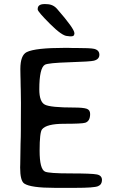

<svg xmlns="http://www.w3.org/2000/svg" viewBox="-20 -926 581 935"><path d="M308.1 -750.5Q282.7 -750.5 223.1 -810.1Q163.6 -869.6 163.6 -879.9V-882.3Q163.6 -906.2 197.3 -906.2H201.7L204.1 -905.8H206.1Q237.8 -905.8 257.8 -882.8Q342.3 -786.1 342.3 -764.6V-762.2L341.8 -760.3Q341.8 -749 325.7 -749H320.8Q313.5 -750.5 308.1 -750.5ZM81.5 -292V-324.7L82 -424.8L81.1 -491.2L80.6 -507.8Q80.1 -524.4 80.1 -540.5L79.6 -557.1Q79.1 -573.7 79.1 -589.8Q79.1 -657.2 110.4 -672.4Q152.3 -692.9 294.9 -692.9H312L328.6 -692.4H345.2Q421.9 -692.4 439 -688Q463.9 -681.6 463.9 -659.4Q463.9 -637.2 437 -630.4Q420.4 -626 317.4 -622.8Q214.4 -619.6 198.7 -610.8Q171.4 -595.2 171.4 -490.7Q171.4 -430.2 198.7 -416.3Q226.1 -402.3 340.8 -402.3Q383.8 -402.3 401.4 -396.7Q418.9 -391.1 418.9 -371.1Q418.9 -335.4 394.5 -328.1Q378.4 -323.2 292.2 -323.2Q206.1 -323.2 184.6 -295.9Q172.9 -281.2 172.9 -191.9Q172.9 -102.5 199.2 -90.3Q218.3 -81.5 323 -81.5Q427.7 -81.5 452.1 -76.4Q476.6 -71.3 476.6 -49.3Q476.6 -27.3 457.3 -19.3Q438 -11.2 348.1 -11.2H247.1Q129.4 -11.2 98.1 -32.2Q78.1 -45.4 78.1 -110.8L78.6 -126.5L80.1 -226.1L81.1 -258.8Q81.5 -275.4 81.5 -292Z"/></svg>

Font: Averia Sans Libre Light
Style: Regular
Weight: 300
Version: Version 1.002